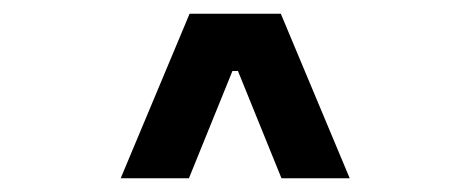

<svg xmlns="http://www.w3.org/2000/svg" viewBox="-20 -820 690 280"><path d="M156 -560 256.5 -800H389.5L490 -560H390.5L327 -716.5H319L255.5 -560Z"/></svg>

Font: Trispace Thin Medium
Style: Regular
Weight: 500
Version: Version 1.210